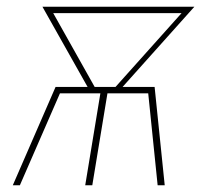

<svg xmlns="http://www.w3.org/2000/svg" viewBox="-20 -550 640 570"><path d="M18 0 145 -292H240L106 -530H557L344 -292H439L469 0H448L420 -273H299L254 0H233L278 -273H158L39 0ZM261 -292H323L519 -511H138Z"/></svg>

Font: Iosevka Curly Thin Extended
Style: Italic
Weight: 100
Width: 7
Italic angle: -9°
Monospace: yes
Designer: Belleve Invis
Foundry: Belleve Invis
Version: Version 11.1.0; ttfautohint (v1.8.3)